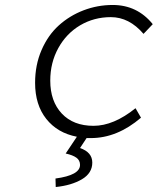

<svg xmlns="http://www.w3.org/2000/svg" viewBox="-20 -542 640 772"><path d="M425.8 -473.1Q357.9 -473.1 302.2 -440.2Q246.6 -407.2 214.4 -348.6Q182.1 -290 182.1 -217.8Q182.1 -134.8 228.5 -85.4Q274.9 -36.1 356 -36.1Q437 -36.1 524.9 -106.9L546.9 -68.8Q451.2 13.2 345.2 13.2H328.1L301.8 53.2Q351.1 70.3 351.1 111.8Q351.1 154.3 309.1 179Q267.1 203.6 204.1 210L203.1 175.8Q301.8 162.6 301.8 121.1Q301.8 102.5 287.1 92Q272.5 81.5 244.1 75.2L289.1 7.8Q210.9 -7.3 166 -64Q121.1 -120.6 121.1 -209Q121.1 -280.8 147 -340.6Q172.9 -400.4 216.3 -439.7Q259.8 -479 315.9 -500.5Q372.1 -522 433.1 -522Q531.7 -522 594.2 -444.8L557.1 -405.8Q499.5 -473.1 425.8 -473.1Z"/></svg>

Font: Office Code Pro D Light Italic
Style: Regular
Weight: 300
Italic angle: -9°
Designer: Nathan Rutzky & Paul D. Hunt
Foundry: Adobe Systems Incorporated
Version: Version 1.004;PS 001.004;hotconv 1.0.70;makeotf.lib2.5.58329